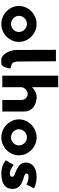

<svg xmlns="http://www.w3.org/2000/svg" viewBox="999 -1900 915 2954"><g transform="rotate(90 1457.0 -422.5)"><path d="M71 -256C71 -111 197 15 349 15C501 15 624 -111 624 -256C624 -401 501 -528 349 -528C197 -528 71 -401 71 -256ZM223 -256C223 -321 280 -379 348 -379C416 -379 472 -321 472 -256C472 -191 416 -134 348 -134C280 -134 223 -191 223 -256Z M746 -825 748 -225C748 -140 787 -27 870 12C881 17 925 15 957 15C1015 15 1032 -109 1032 -109C1035 -128 1041 -122 983 -139C926 -149 926 -234 926 -234L922 -825Z M1144 0H1321V-290C1321 -341 1373 -390 1426 -390C1483 -390 1518 -341 1518 -290V0H1695V-338C1695 -481 1564 -528 1470 -528C1414 -528 1363 -499 1323 -459H1321V-860H1144Z M1816 -256C1816 -111 1942 15 2094 15C2246 15 2369 -111 2369 -256C2369 -401 2246 -528 2094 -528C1942 -528 1816 -401 1816 -256ZM1968 -256C1968 -321 2025 -379 2093 -379C2161 -379 2217 -321 2217 -256C2217 -191 2161 -134 2093 -134C2025 -134 1968 -191 1968 -256Z M2705 -528C2570 -528 2481 -468 2481 -363C2481 -286 2533 -250 2585 -223C2643 -193 2699 -190 2699 -153C2699 -119 2669 -116 2644 -116C2587 -116 2517 -175 2517 -175L2445 -54C2445 -54 2519 15 2643 15C2748 15 2886 -9 2886 -160C2886 -265 2798 -303 2730 -324C2686 -338 2650 -346 2650 -373C2650 -397 2666 -404 2705 -404C2759 -404 2819 -372 2819 -372L2877 -488C2877 -488 2804 -528 2705 -528Z"/></g></svg>

Font: Hussar Techniczny
Style: Bold 
Weight: 700
Foundry: Cannot Into Space Fonts
Version: Version 0.77